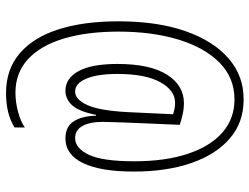

<svg xmlns="http://www.w3.org/2000/svg" viewBox="-118 -640 848 653"><g transform="rotate(90 306.5 -314.0)"><path d="M564 -345Q564 -231 535 -171.5Q506 -112 451 -112Q411 -112 393 -140.5Q375 -169 374 -216H371Q360 -159 339 -135.5Q318 -112 289 -112Q247 -112 222.5 -156.5Q198 -201 198 -289Q198 -400 234.5 -457.5Q271 -515 331 -515Q352 -515 372.5 -510Q393 -505 405 -501L397 -310Q397 -295 396 -274Q395 -253 395 -240Q395 -195 409 -170Q423 -145 450 -145Q485 -145 507 -192Q529 -239 529 -346Q529 -452 503.5 -528.5Q478 -605 431 -646Q384 -687 319 -687Q245 -687 193.5 -636Q142 -585 115 -496Q88 -407 88 -292Q88 -186 111.5 -107Q135 -28 181.5 15Q228 58 296 58Q328 58 361 49Q394 40 414 26V61Q368 90 297 90Q216 90 161.5 43Q107 -4 80 -89.5Q53 -175 53 -292Q53 -425 86.5 -520.5Q120 -616 180 -667.5Q240 -719 320 -718Q397 -718 451.5 -671Q506 -624 535 -540Q564 -456 564 -345ZM232 -289Q232 -221 248 -183Q264 -145 292 -145Q319 -145 338 -187Q357 -229 362 -327L369 -478Q361 -481 351 -483Q341 -485 330 -485Q288 -485 260 -434.5Q232 -384 232 -289Z"/></g></svg>

Font: Noto Sans Devanagari ExtraCondensed ExtraLight
Style: Regular
Weight: 200
Width: 2
Designer: Jelle Bosma - Monotype Design Team
Foundry: Monotype Imaging Inc.
Version: Version 2.004; ttfautohint (v1.8.4.7-5d5b)